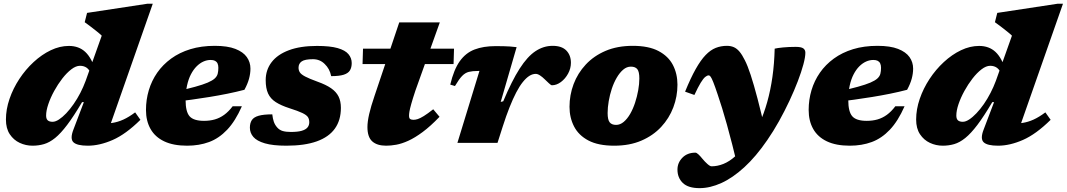

<svg xmlns="http://www.w3.org/2000/svg" viewBox="-20 -759 5667 1020"><path d="M469 -354.5Q457 -387 441.8 -398.2Q426.5 -409.5 405 -409.5Q383.5 -409.5 359 -390.8Q334.5 -372 311 -341.8Q287.5 -311.5 268 -276Q248.5 -240.5 236.8 -206Q225 -171.5 225 -145Q225 -127.5 233.5 -119.8Q242 -112 259.5 -112Q274.5 -112 293 -124Q311.5 -136 331.8 -157.2Q352 -178.5 371.2 -206.2Q390.5 -234 406.8 -265.5Q423 -297 435 -329.5L520.5 -569.5Q512 -578 495.5 -591.2Q479 -604.5 461.2 -618Q443.5 -631.5 430 -641L442.5 -690.5L762 -739H791.5L545.5 -37.5L505 -101.5Q544.5 -101 575.5 -105.8Q606.5 -110.5 635.5 -123.8Q664.5 -137 698 -162L726 -122.5Q648.5 -46 578.8 -15.5Q509 15 446.5 15Q389.5 15 370.2 -3.2Q351 -21.5 370 -70.5L425.5 -216.5H416Q372 -142 337.2 -96Q302.5 -50 272.8 -26Q243 -2 214 6.5Q185 15 153 15Q117 15 84.8 0Q52.5 -15 32 -45.8Q11.5 -76.5 11.5 -124Q11.5 -178 30.5 -233.5Q49.5 -289 82.5 -339.2Q115.5 -389.5 158.5 -429.2Q201.5 -469 249.5 -492Q297.5 -515 346 -515Q399 -515 433 -483.2Q467 -451.5 487.5 -383.5Z M1099 -440.5Q1079.5 -440.5 1060.5 -432Q1041.5 -423.5 1024.5 -406.5Q1007.5 -389.5 994.2 -364Q981 -338.5 973.5 -304.2Q966 -270 966 -226.5Q966 -165.5 987.2 -141.2Q1008.5 -117 1064 -117Q1095 -117 1121.2 -124.5Q1147.5 -132 1171 -149Q1194.5 -166 1216 -194.5H1265Q1230.5 -116 1187 -70Q1143.5 -24 1090.8 -4.5Q1038 15 974 15Q901 15 852.5 -8Q804 -31 779.8 -73.8Q755.5 -116.5 755.5 -175Q755.5 -229 770.5 -279.5Q785.5 -330 815.2 -372.8Q845 -415.5 889.2 -447.8Q933.5 -480 991.5 -497.8Q1049.5 -515.5 1121 -515.5Q1189 -515.5 1230.5 -499.2Q1272 -483 1291.2 -455.8Q1310.5 -428.5 1310.5 -394.5Q1310.5 -368.5 1303 -340.8Q1295.5 -313 1278.5 -282Q1234.5 -270.5 1187.5 -261Q1140.5 -251.5 1092.8 -243.8Q1045 -236 997.8 -229.5Q950.5 -223 905.5 -218.5L908.5 -270Q973.5 -286 1016 -297.8Q1058.5 -309.5 1083.5 -320.2Q1108.5 -331 1120.8 -342.2Q1133 -353.5 1136.5 -367.2Q1140 -381 1140 -399Q1140 -412.5 1135.8 -421.8Q1131.5 -431 1122.5 -435.8Q1113.5 -440.5 1099 -440.5Z M1426.5 -151.5Q1429 -129 1434.5 -112.8Q1440 -96.5 1452 -82.5Q1464.5 -68 1482 -63Q1499.5 -58 1525 -58Q1561 -58 1582.2 -64Q1603.5 -70 1613.2 -81.5Q1623 -93 1623 -109.5Q1623 -126 1615.8 -137Q1608.5 -148 1586 -158.8Q1563.5 -169.5 1518 -184Q1473 -198.5 1445 -216.5Q1417 -234.5 1404.2 -262.2Q1391.5 -290 1391.5 -333Q1391.5 -387.5 1422.8 -428.5Q1454 -469.5 1514.8 -492.2Q1575.5 -515 1664 -515Q1733.5 -515 1773.8 -503.5Q1814 -492 1831.2 -471.2Q1848.5 -450.5 1848.5 -424Q1848.5 -400.5 1839 -385Q1829.5 -369.5 1805.8 -362Q1782 -354.5 1739.5 -354.5Q1735 -375.5 1726.5 -391Q1718 -406.5 1705 -419Q1692 -432 1676.5 -438.2Q1661 -444.5 1642.5 -444.5Q1599.5 -444.5 1582.8 -432.8Q1566 -421 1566 -399.5Q1566 -385.5 1572.8 -374.8Q1579.5 -364 1601.2 -352.5Q1623 -341 1667 -325Q1712 -309 1739 -290.2Q1766 -271.5 1778.5 -246.5Q1791 -221.5 1791 -186Q1791 -120.5 1759 -75.8Q1727 -31 1662.8 -8Q1598.5 15 1501.5 15Q1430 15 1387.2 2.5Q1344.5 -10 1326 -31.5Q1307.5 -53 1307.5 -80.5Q1307.5 -105 1317.8 -120.8Q1328 -136.5 1354 -144Q1380 -151.5 1426.5 -151.5Z M1906 -418.5 1908.5 -500.5H2392L2389.5 -418.5ZM2187 -278Q2172 -233 2164.8 -206.8Q2157.5 -180.5 2155.2 -166.8Q2153 -153 2153 -145Q2153 -130.5 2159.2 -126.5Q2165.5 -122.5 2177 -122.5Q2187 -122.5 2199.5 -126.5Q2212 -130.5 2231.5 -142.5Q2251 -154.5 2281.5 -178.5L2315 -138.5Q2266.5 -88 2225.2 -57.5Q2184 -27 2149.2 -11.2Q2114.5 4.5 2085.2 9.8Q2056 15 2031.5 15Q1983 15 1957.5 -8Q1932 -31 1932 -84Q1932 -112.5 1941.2 -153Q1950.5 -193.5 1970 -250.5L2101 -640H2316.5Z M2527 -382Q2525.5 -382 2523.8 -382Q2522 -382 2519.5 -382Q2490 -382 2470.8 -377.2Q2451.5 -372.5 2435 -355.5Q2418.5 -338.5 2397 -302L2372 -309.5Q2391 -389.5 2422.5 -433.8Q2454 -478 2501 -496Q2548 -514 2612.5 -514Q2639 -514 2656.2 -513.5Q2673.5 -513 2689.2 -512Q2705 -511 2724.5 -508.5L2640 -217.5L2653.5 -221Q2699 -329.5 2740.5 -394.2Q2782 -459 2824.8 -487.2Q2867.5 -515.5 2916 -515.5Q2964.5 -515.5 2988.8 -490.5Q3013 -465.5 3013 -425.5Q3013 -395.5 2998 -368Q2983 -340.5 2959.8 -323.2Q2936.5 -306 2912 -306Q2907.5 -306 2896.5 -316.2Q2885.5 -326.5 2873.5 -338Q2861.5 -350 2849 -358.2Q2836.5 -366.5 2826 -366.5Q2809 -366.5 2792 -355.8Q2775 -345 2757.5 -323.2Q2740 -301.5 2722.5 -268Q2705 -234.5 2687 -189.2Q2669 -144 2650.5 -86L2623 0H2410Z M3341.5 -515.5Q3426 -515.5 3478.2 -488Q3530.5 -460.5 3554.8 -413.8Q3579 -367 3579 -309Q3579 -246.5 3557 -188.5Q3535 -130.5 3492.5 -84.8Q3450 -39 3387.5 -12Q3325 15 3243 15Q3158.5 15 3106.2 -12.5Q3054 -40 3029.8 -87Q3005.5 -134 3005.5 -191.5Q3005.5 -254 3027.2 -312Q3049 -370 3091.8 -416Q3134.5 -462 3197.2 -488.8Q3260 -515.5 3341.5 -515.5ZM3253 -95.5Q3274.5 -95.5 3293.5 -111.5Q3312.5 -127.5 3327.8 -154Q3343 -180.5 3353.8 -213.2Q3364.5 -246 3370.5 -279.5Q3376.5 -313 3376.5 -342Q3376.5 -378 3365.8 -391.5Q3355 -405 3331.5 -405Q3309.5 -405 3290.8 -389Q3272 -373 3256.5 -346.5Q3241 -320 3230.2 -287.5Q3219.5 -255 3213.8 -221.5Q3208 -188 3208 -158.5Q3208 -122.5 3219 -109Q3230 -95.5 3253 -95.5Z M3669 -254.5 3619.5 -272Q3649 -344.5 3675.8 -392Q3702.5 -439.5 3728.5 -466.5Q3754.5 -493.5 3782.2 -504.5Q3810 -515.5 3842 -515.5Q3862 -515.5 3878.2 -508.5Q3894.5 -501.5 3908.8 -484.5Q3923 -467.5 3937 -439Q3951.5 -411 3968 -360.8Q3984.5 -310.5 4004.5 -234.5Q4024.5 -158.5 4048.5 -52L3902 138.5Q3885 67 3870 8.8Q3855 -49.5 3841.8 -97Q3828.5 -144.5 3816.5 -183.5Q3804.5 -222.5 3793 -256Q3778 -301 3769.2 -322.8Q3760.5 -344.5 3755.2 -351.5Q3750 -358.5 3745 -358.5Q3736.5 -358.5 3726.2 -350Q3716 -341.5 3702.2 -319Q3688.5 -296.5 3669 -254.5ZM3945.5 -1 3954.5 6Q3988 -43.5 4013.2 -99.2Q4038.5 -155 4056 -217.5Q4073.5 -280 4083.5 -350.2Q4093.5 -420.5 4095.5 -500.5Q4109.5 -504 4140 -507Q4170.5 -510 4207 -510Q4236.5 -510 4247.5 -502Q4258.5 -494 4258.5 -479Q4258.5 -456 4248 -416.8Q4237.5 -377.5 4218.5 -327.8Q4199.5 -278 4174 -223.5Q4148.5 -169 4118.5 -115.2Q4088.5 -61.5 4056 -14.5Q3996 73 3934.2 129.5Q3872.5 186 3812.5 213.2Q3752.5 240.5 3696.5 240.5Q3636 240.5 3607.5 213Q3579 185.5 3579 142Q3579 105.5 3605.2 78.8Q3631.5 52 3674.5 52Q3680.5 52 3690.5 61.2Q3700.5 70.5 3712.5 85.5Q3724.5 100 3738.2 112.2Q3752 124.5 3760 124.5Q3791.5 124.5 3823.2 111.8Q3855 99 3886.2 71Q3917.5 43 3945.5 -1Z M4619.5 -440.5Q4600 -440.5 4581 -432Q4562 -423.5 4545 -406.5Q4528 -389.5 4514.8 -364Q4501.5 -338.5 4494 -304.2Q4486.5 -270 4486.5 -226.5Q4486.5 -165.5 4507.8 -141.2Q4529 -117 4584.5 -117Q4615.5 -117 4641.8 -124.5Q4668 -132 4691.5 -149Q4715 -166 4736.5 -194.5H4785.5Q4751 -116 4707.5 -70Q4664 -24 4611.2 -4.5Q4558.5 15 4494.5 15Q4421.5 15 4373 -8Q4324.5 -31 4300.2 -73.8Q4276 -116.5 4276 -175Q4276 -229 4291 -279.5Q4306 -330 4335.8 -372.8Q4365.5 -415.5 4409.8 -447.8Q4454 -480 4512 -497.8Q4570 -515.5 4641.5 -515.5Q4709.5 -515.5 4751 -499.2Q4792.5 -483 4811.8 -455.8Q4831 -428.5 4831 -394.5Q4831 -368.5 4823.5 -340.8Q4816 -313 4799 -282Q4755 -270.5 4708 -261Q4661 -251.5 4613.2 -243.8Q4565.5 -236 4518.2 -229.5Q4471 -223 4426 -218.5L4429 -270Q4494 -286 4536.5 -297.8Q4579 -309.5 4604 -320.2Q4629 -331 4641.2 -342.2Q4653.5 -353.5 4657 -367.2Q4660.5 -381 4660.5 -399Q4660.5 -412.5 4656.2 -421.8Q4652 -431 4643 -435.8Q4634 -440.5 4619.5 -440.5Z M5304.5 -354.5Q5292.5 -387 5277.2 -398.2Q5262 -409.5 5240.5 -409.5Q5219 -409.5 5194.5 -390.8Q5170 -372 5146.5 -341.8Q5123 -311.5 5103.5 -276Q5084 -240.5 5072.2 -206Q5060.5 -171.5 5060.5 -145Q5060.5 -127.5 5069 -119.8Q5077.5 -112 5095 -112Q5110 -112 5128.5 -124Q5147 -136 5167.2 -157.2Q5187.5 -178.5 5206.8 -206.2Q5226 -234 5242.2 -265.5Q5258.5 -297 5270.5 -329.5L5356 -569.5Q5347.5 -578 5331 -591.2Q5314.5 -604.5 5296.8 -618Q5279 -631.5 5265.5 -641L5278 -690.5L5597.5 -739H5627L5381 -37.5L5340.5 -101.5Q5380 -101 5411 -105.8Q5442 -110.5 5471 -123.8Q5500 -137 5533.5 -162L5561.5 -122.5Q5484 -46 5414.2 -15.5Q5344.5 15 5282 15Q5225 15 5205.8 -3.2Q5186.5 -21.5 5205.5 -70.5L5261 -216.5H5251.5Q5207.5 -142 5172.8 -96Q5138 -50 5108.2 -26Q5078.5 -2 5049.5 6.5Q5020.5 15 4988.5 15Q4952.5 15 4920.2 0Q4888 -15 4867.5 -45.8Q4847 -76.5 4847 -124Q4847 -178 4866 -233.5Q4885 -289 4918 -339.2Q4951 -389.5 4994 -429.2Q5037 -469 5085 -492Q5133 -515 5181.5 -515Q5234.5 -515 5268.5 -483.2Q5302.5 -451.5 5323 -383.5Z"/></svg>

Font: Newsreader 9pt ExtraBold
Style: Italic
Weight: 800
Italic angle: -17°
Designer: Hugues Gentile
Foundry: Production Type
Version: Version 1.003